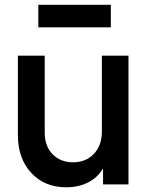

<svg xmlns="http://www.w3.org/2000/svg" viewBox="-20 -775 626 807"><path d="M141.1 -660.2V-754.9H445.8V-660.2ZM258.8 12.2Q167 12.2 111.1 -48.6Q55.2 -109.4 55.2 -207V-541H168V-216.8Q168 -160.6 201.2 -126.7Q234.4 -92.8 287.1 -92.8Q340.8 -92.8 374.5 -128.2Q408.2 -163.6 408.2 -222.2V-541H520V0H413.1V-66.9Q390.6 -28.8 350.3 -8.3Q310.1 12.2 258.8 12.2Z"/></svg>

Font: Plus Jakarta Sans SemiBold
Style: Regular
Weight: 600
Designer: Gumpita Rahayu
Foundry: Tokotype
Version: Version 2.006